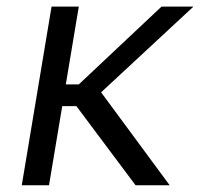

<svg xmlns="http://www.w3.org/2000/svg" viewBox="-20 -548 657 568"><path d="M213.1 -528.4 174.7 -298.3H213.1L457.7 -528.4H552.2L279.1 -274.9L481.9 0H381L206 -234H164.1L125 0H44.4L132.5 -528.4Z"/></svg>

Font: Inter Light  BETA
Style: Italic
Weight: 300
Italic angle: 9.39999°
Designer: Rasmus Andersson
Foundry: rsms
Version: Version 3.011;git-f93a4a705